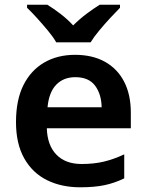

<svg xmlns="http://www.w3.org/2000/svg" viewBox="-20 -786 622 816"><path d="M299 -553Q373 -553 426 -523.5Q479 -494 507.5 -439Q536 -384 536 -307V-241H179Q181 -169 219.5 -129Q258 -89 327 -89Q379 -89 421 -99Q463 -109 508 -130V-28Q467 -8 424 1Q381 10 321 10Q241 10 179.5 -20.5Q118 -51 83 -113Q48 -175 48 -267Q48 -361 79.5 -424Q111 -487 167.5 -520Q224 -553 299 -553ZM300 -458Q250 -458 219 -426Q188 -394 182 -330H412Q411 -386 384 -422Q357 -458 300 -458ZM219 -606Q206 -629 183.5 -656Q161 -683 137.5 -709Q114 -735 95 -753V-766H181Q207 -750 236.5 -727.5Q266 -705 291 -678Q318 -705 348 -727.5Q378 -750 404 -766H490V-753Q472 -735 448 -709Q424 -683 401.5 -656Q379 -629 365 -606Z"/></svg>

Font: Noto Sans Kawi SemiBold
Style: Regular
Weight: 600
Designer: Fadhl Haqq
Version: Version 1.000